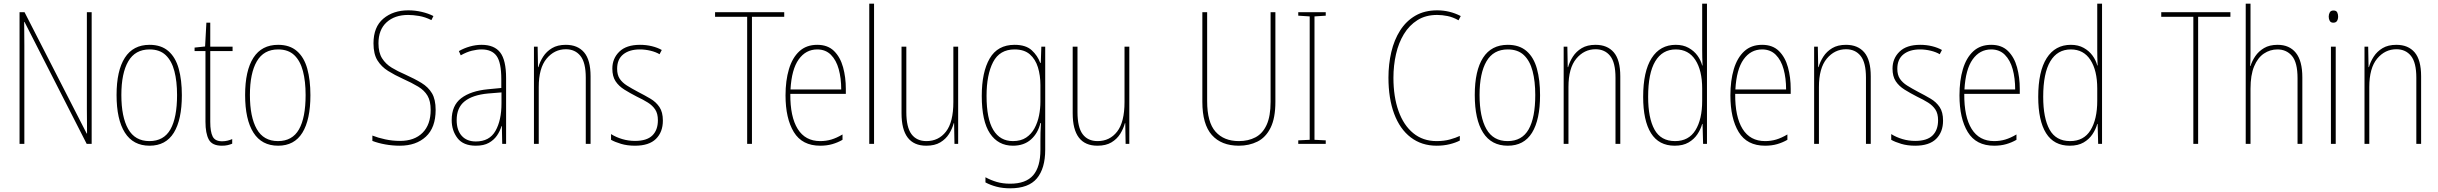

<svg xmlns="http://www.w3.org/2000/svg" viewBox="-20 -873 13221 1041"><path d="M477 -93H450L113 -754H111Q111 -727 111.5 -698Q112 -669 112 -627V-93H86V-807H113L450 -149H452Q452 -184 451.5 -220.5Q451 -257 451 -283V-807H477Z M966 -357Q966 -224 922.5 -153.5Q879 -83 791 -83Q702 -83 657 -154Q612 -225 612 -358Q612 -490 657 -560Q702 -630 791 -630Q854 -630 893 -596Q932 -562 949 -500.5Q966 -439 966 -357ZM638 -358Q638 -239 675 -173.5Q712 -108 790 -108Q868 -108 904 -171.5Q940 -235 940 -358Q940 -432 925.5 -487.5Q911 -543 878.5 -574Q846 -605 791 -605Q713 -605 675.5 -540.5Q638 -476 638 -358Z M1184 -107Q1200 -107 1214 -110.5Q1228 -114 1239 -119V-94Q1227 -89 1214 -86Q1201 -83 1183 -83Q1130 -83 1112 -116.5Q1094 -150 1094 -213V-596H1035V-615L1092 -621L1099 -750H1120V-620H1241V-596H1120V-212Q1120 -159 1133 -133Q1146 -107 1184 -107Z M1663 -357Q1663 -224 1619.5 -153.5Q1576 -83 1488 -83Q1399 -83 1354 -154Q1309 -225 1309 -358Q1309 -490 1354 -560Q1399 -630 1488 -630Q1551 -630 1590 -596Q1629 -562 1646 -500.5Q1663 -439 1663 -357ZM1335 -358Q1335 -239 1372 -173.5Q1409 -108 1487 -108Q1565 -108 1601 -171.5Q1637 -235 1637 -358Q1637 -432 1622.5 -487.5Q1608 -543 1575.5 -574Q1543 -605 1488 -605Q1410 -605 1372.5 -540.5Q1335 -476 1335 -358Z M2342 -277Q2342 -181 2289 -132Q2236 -83 2148 -83Q2108 -83 2069 -90Q2030 -97 1999 -109V-138Q2029 -126 2068.5 -117.5Q2108 -109 2149 -109Q2227 -109 2271 -153Q2315 -197 2315 -277Q2315 -325 2298 -354Q2281 -383 2247 -403.5Q2213 -424 2164 -446Q2120 -466 2084 -488.5Q2048 -511 2026.5 -545.5Q2005 -580 2005 -638Q2005 -727 2058.5 -772Q2112 -817 2194 -817Q2231 -817 2267 -808.5Q2303 -800 2330 -786L2319 -764Q2285 -781 2252 -786.5Q2219 -792 2193 -792Q2120 -792 2076 -752Q2032 -712 2032 -638Q2032 -588 2051.5 -557Q2071 -526 2104 -506Q2137 -486 2177 -469Q2228 -446 2265 -423.5Q2302 -401 2322 -367.5Q2342 -334 2342 -277Z M2591 -630Q2660 -630 2692 -588.5Q2724 -547 2724 -449V-93H2703L2701 -189H2699Q2691 -162 2674.5 -138Q2658 -114 2630.5 -98.5Q2603 -83 2560 -83Q2492 -83 2460.5 -124Q2429 -165 2429 -222Q2429 -301 2480.5 -340.5Q2532 -380 2625 -389L2698 -396V-444Q2698 -534 2672.5 -569.5Q2647 -605 2591 -605Q2567 -605 2538.5 -598Q2510 -591 2478 -573L2468 -596Q2496 -612 2528 -621Q2560 -630 2591 -630ZM2625 -366Q2542 -358 2499 -323.5Q2456 -289 2456 -222Q2456 -167 2483.5 -136.5Q2511 -106 2560 -106Q2634 -106 2666.5 -163.5Q2699 -221 2699 -313V-372Z M3048 -630Q3112 -630 3147 -589Q3182 -548 3182 -459V-93H3156V-452Q3156 -534 3127 -570Q3098 -606 3048 -606Q2986 -606 2943.5 -555Q2901 -504 2901 -401V-93H2875V-620H2895L2897 -509H2899Q2907 -538 2925 -566Q2943 -594 2973 -612Q3003 -630 3048 -630Z M3574 -219Q3574 -157 3536.5 -120Q3499 -83 3423 -83Q3381 -83 3347.5 -93Q3314 -103 3293 -115V-146Q3320 -129 3353.5 -119Q3387 -109 3423 -109Q3487 -109 3517 -138.5Q3547 -168 3547 -221Q3547 -257 3532.5 -279Q3518 -301 3492.5 -317Q3467 -333 3433 -349Q3396 -368 3365.5 -387Q3335 -406 3317.5 -432.5Q3300 -459 3300 -501Q3300 -556 3338 -593Q3376 -630 3450 -630Q3484 -630 3514.5 -622.5Q3545 -615 3568 -602L3556 -579Q3536 -591 3507 -598Q3478 -605 3449 -605Q3393 -605 3359.5 -578.5Q3326 -552 3326 -500Q3326 -467 3340 -446Q3354 -425 3379.5 -409Q3405 -393 3439 -375Q3476 -356 3506.5 -338Q3537 -320 3555.5 -292.5Q3574 -265 3574 -219Z M4057 -93H4031V-782H3857V-807H4232V-782H4057Z M4411 -630Q4468 -630 4502 -596.5Q4536 -563 4551 -508.5Q4566 -454 4566 -391V-364H4265Q4264 -240 4305 -174Q4346 -108 4427 -108Q4459 -108 4487.5 -116.5Q4516 -125 4548 -144V-115Q4522 -100 4492.5 -91.5Q4463 -83 4427 -83Q4329 -83 4284 -157Q4239 -231 4239 -356Q4239 -436 4257.5 -498Q4276 -560 4314 -595Q4352 -630 4411 -630ZM4411 -605Q4349 -605 4310.5 -551Q4272 -497 4266 -388H4541Q4541 -449 4527.5 -498Q4514 -547 4485 -576Q4456 -605 4411 -605Z M4719 -93H4693V-853H4719Z M5175 -620V-93H5155L5153 -205H5151Q5143 -175 5125.5 -147Q5108 -119 5078 -101Q5048 -83 5002 -83Q4868 -83 4868 -259V-620H4894V-266Q4894 -183 4922 -145.5Q4950 -108 5003 -108Q5069 -108 5109 -159.5Q5149 -211 5149 -320V-620Z M5481 -630Q5542 -630 5574 -600.5Q5606 -571 5620 -532H5623L5626 -620H5647V-61Q5647 40 5602 94Q5557 148 5457 148Q5417 148 5384 139.5Q5351 131 5323 116V88Q5352 104 5384.5 113.5Q5417 123 5457 123Q5542 123 5581.5 77.5Q5621 32 5621 -61V-107Q5621 -132 5621.5 -154Q5622 -176 5624 -206H5621Q5608 -151 5570 -117Q5532 -83 5472 -83Q5392 -83 5347.5 -149.5Q5303 -216 5303 -353Q5303 -482 5346 -556Q5389 -630 5481 -630ZM5481 -605Q5400 -605 5364.5 -536.5Q5329 -468 5329 -353Q5329 -229 5365.5 -168.5Q5402 -108 5472 -108Q5515 -108 5543.5 -127Q5572 -146 5589 -177.5Q5606 -209 5613.5 -246.5Q5621 -284 5621 -322V-412Q5621 -464 5607.5 -508Q5594 -552 5563.5 -578.5Q5533 -605 5481 -605Z M6103 -620V-93H6083L6081 -205H6079Q6071 -175 6053.5 -147Q6036 -119 6006 -101Q5976 -83 5930 -83Q5796 -83 5796 -259V-620H5822V-266Q5822 -183 5850 -145.5Q5878 -108 5931 -108Q5997 -108 6037 -159.5Q6077 -211 6077 -320V-620Z M6895 -321Q6895 -233 6869 -180.5Q6843 -128 6798 -105.5Q6753 -83 6697 -83Q6602 -83 6550.5 -141Q6499 -199 6499 -321V-807H6525V-325Q6525 -210 6570.5 -159Q6616 -108 6697 -108Q6748 -108 6787 -128.5Q6826 -149 6847.5 -196Q6869 -243 6869 -321V-807H6895Z M7168 -93H7019V-112L7081 -115V-784L7019 -788V-807H7168V-788L7107 -784V-115L7168 -112Z M7772 -792Q7710 -792 7665.5 -764Q7621 -736 7592 -688.5Q7563 -641 7549 -579.5Q7535 -518 7535 -451Q7535 -349 7562.5 -271.5Q7590 -194 7642.5 -151Q7695 -108 7769 -108Q7810 -108 7842 -117Q7874 -126 7895 -136V-111Q7872 -99 7839.5 -91Q7807 -83 7769 -83Q7688 -83 7629 -128Q7570 -173 7539 -256Q7508 -339 7508 -452Q7508 -525 7523.5 -591Q7539 -657 7571.5 -708Q7604 -759 7654 -788Q7704 -817 7772 -817Q7840 -817 7900 -786L7888 -763Q7858 -780 7828.5 -786Q7799 -792 7772 -792Z M8330 -357Q8330 -224 8286.5 -153.5Q8243 -83 8155 -83Q8066 -83 8021 -154Q7976 -225 7976 -358Q7976 -490 8021 -560Q8066 -630 8155 -630Q8218 -630 8257 -596Q8296 -562 8313 -500.5Q8330 -439 8330 -357ZM8002 -358Q8002 -239 8039 -173.5Q8076 -108 8154 -108Q8232 -108 8268 -171.5Q8304 -235 8304 -358Q8304 -432 8289.5 -487.5Q8275 -543 8242.5 -574Q8210 -605 8155 -605Q8077 -605 8039.5 -540.5Q8002 -476 8002 -358Z M8631 -630Q8695 -630 8730 -589Q8765 -548 8765 -459V-93H8739V-452Q8739 -534 8710 -570Q8681 -606 8631 -606Q8569 -606 8526.5 -555Q8484 -504 8484 -401V-93H8458V-620H8478L8480 -509H8482Q8490 -538 8508 -566Q8526 -594 8556 -612Q8586 -630 8631 -630Z M9060 -83Q8974 -83 8931.5 -151Q8889 -219 8889 -348Q8889 -486 8935 -558Q8981 -630 9066 -630Q9106 -630 9135.5 -613.5Q9165 -597 9183.5 -571.5Q9202 -546 9209 -518H9211Q9210 -541 9209.5 -562Q9209 -583 9209 -604V-853H9235V-93H9214L9211 -201H9209Q9201 -172 9183 -145Q9165 -118 9135 -100.5Q9105 -83 9060 -83ZM9062 -108Q9136 -108 9172.5 -167Q9209 -226 9209 -327V-393Q9209 -491 9172 -548Q9135 -605 9066 -605Q8993 -605 8954.5 -540.5Q8916 -476 8916 -348Q8916 -233 8950.5 -170.5Q8985 -108 9062 -108Z M9534 -630Q9591 -630 9625 -596.5Q9659 -563 9674 -508.5Q9689 -454 9689 -391V-364H9388Q9387 -240 9428 -174Q9469 -108 9550 -108Q9582 -108 9610.5 -116.5Q9639 -125 9671 -144V-115Q9645 -100 9615.5 -91.5Q9586 -83 9550 -83Q9452 -83 9407 -157Q9362 -231 9362 -356Q9362 -436 9380.5 -498Q9399 -560 9437 -595Q9475 -630 9534 -630ZM9534 -605Q9472 -605 9433.5 -551Q9395 -497 9389 -388H9664Q9664 -449 9650.5 -498Q9637 -547 9608 -576Q9579 -605 9534 -605Z M9989 -630Q10053 -630 10088 -589Q10123 -548 10123 -459V-93H10097V-452Q10097 -534 10068 -570Q10039 -606 9989 -606Q9927 -606 9884.5 -555Q9842 -504 9842 -401V-93H9816V-620H9836L9838 -509H9840Q9848 -538 9866 -566Q9884 -594 9914 -612Q9944 -630 9989 -630Z M10515 -219Q10515 -157 10477.5 -120Q10440 -83 10364 -83Q10322 -83 10288.5 -93Q10255 -103 10234 -115V-146Q10261 -129 10294.5 -119Q10328 -109 10364 -109Q10428 -109 10458 -138.5Q10488 -168 10488 -221Q10488 -257 10473.5 -279Q10459 -301 10433.5 -317Q10408 -333 10374 -349Q10337 -368 10306.5 -387Q10276 -406 10258.5 -432.5Q10241 -459 10241 -501Q10241 -556 10279 -593Q10317 -630 10391 -630Q10425 -630 10455.5 -622.5Q10486 -615 10509 -602L10497 -579Q10477 -591 10448 -598Q10419 -605 10390 -605Q10334 -605 10300.5 -578.5Q10267 -552 10267 -500Q10267 -467 10281 -446Q10295 -425 10320.5 -409Q10346 -393 10380 -375Q10417 -356 10447.5 -338Q10478 -320 10496.5 -292.5Q10515 -265 10515 -219Z M10776 -630Q10833 -630 10867 -596.5Q10901 -563 10916 -508.5Q10931 -454 10931 -391V-364H10630Q10629 -240 10670 -174Q10711 -108 10792 -108Q10824 -108 10852.5 -116.5Q10881 -125 10913 -144V-115Q10887 -100 10857.5 -91.5Q10828 -83 10792 -83Q10694 -83 10649 -157Q10604 -231 10604 -356Q10604 -436 10622.5 -498Q10641 -560 10679 -595Q10717 -630 10776 -630ZM10776 -605Q10714 -605 10675.5 -551Q10637 -497 10631 -388H10906Q10906 -449 10892.5 -498Q10879 -547 10850 -576Q10821 -605 10776 -605Z M11202 -83Q11116 -83 11073.5 -151Q11031 -219 11031 -348Q11031 -486 11077 -558Q11123 -630 11208 -630Q11248 -630 11277.5 -613.5Q11307 -597 11325.5 -571.5Q11344 -546 11351 -518H11353Q11352 -541 11351.5 -562Q11351 -583 11351 -604V-853H11377V-93H11356L11353 -201H11351Q11343 -172 11325 -145Q11307 -118 11277 -100.5Q11247 -83 11202 -83ZM11204 -108Q11278 -108 11314.5 -167Q11351 -226 11351 -327V-393Q11351 -491 11314 -548Q11277 -605 11208 -605Q11135 -605 11096.5 -540.5Q11058 -476 11058 -348Q11058 -233 11092.5 -170.5Q11127 -108 11204 -108Z M11898 -93H11872V-782H11698V-807H12073V-782H11898Z M12182 -586Q12182 -563 12181.5 -548Q12181 -533 12180 -515H12182Q12190 -542 12208 -568.5Q12226 -595 12255.5 -612.5Q12285 -630 12329 -630Q12393 -630 12428 -586.5Q12463 -543 12463 -453V-93H12437V-449Q12437 -534 12407 -569.5Q12377 -605 12328 -605Q12288 -605 12254.5 -582.5Q12221 -560 12201.5 -513Q12182 -466 12182 -392V-93H12156V-853H12182Z M12632 -816Q12647 -816 12652 -806Q12657 -796 12657 -784Q12657 -769 12651 -759.5Q12645 -750 12631 -750Q12617 -750 12611.5 -760Q12606 -770 12606 -783Q12606 -795 12611.5 -805.5Q12617 -816 12632 -816ZM12644 -620V-93H12618V-620Z M12973 -630Q13037 -630 13072 -589Q13107 -548 13107 -459V-93H13081V-452Q13081 -534 13052 -570Q13023 -606 12973 -606Q12911 -606 12868.5 -555Q12826 -504 12826 -401V-93H12800V-620H12820L12822 -509H12824Q12832 -538 12850 -566Q12868 -594 12898 -612Q12928 -630 12973 -630Z"/></svg>

Font: Noto Sans Telugu UI Condensed Thin
Style: Regular
Weight: 100
Width: 3
Designer: Jelle Bosma - Monotype Design Team
Foundry: Monotype Imaging Inc.
Version: Version 2.005; ttfautohint (v1.8.4.7-5d5b)